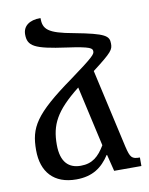

<svg xmlns="http://www.w3.org/2000/svg" viewBox="-87 -836 705 909"><g transform="rotate(-10 265.5 -382.0)"><path d="M206 9C285 9 331 -25 367 -80H369L389 0H520V-41C481 -41 474 -49 461 -104L376 -482C473 -556 479 -567 479 -596C479 -633 463 -647 315 -675C191 -697 171 -719 171 -773C116 -773 86 -748 86 -709C86 -653 116 -635 269 -614C384 -598 390 -589 390 -574C390 -561 383 -550 265 -464C74 -327 42 -269 42 -160C42 -55 99 9 206 9ZM143 -169C143 -264 173 -326 290 -418L355 -129C325 -79 294 -51 238 -51C181 -51 143 -84 143 -169Z"/></g></svg>

Font: Noto Serif Armenian SemiCondensed Medium
Style: Regular
Weight: 500
Width: 4
Designer: Monotype Design Team
Foundry: Monotype Imaging Inc.
Version: Version 2.008